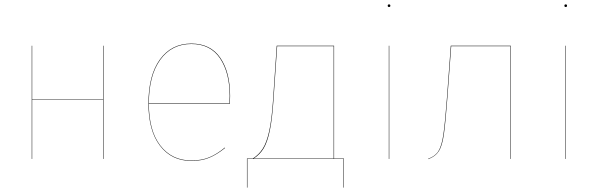

<svg xmlns="http://www.w3.org/2000/svg" viewBox="-20 -726 2730 877"><path d="M451 -271H127V0H125V-517H127V-273H451V-517H453V0H451Z M1030 -252H660Q660 -129 712.5 -61Q765 7 854 7Q901 7 936 -7.5Q971 -22 1007 -52L1008 -50Q971 -20 936 -5.5Q901 9 854 9Q764 9 711 -60Q658 -129 658 -253Q658 -382 710.5 -454.5Q763 -527 854 -527Q942 -527 986.5 -461.5Q1031 -396 1031 -288Q1031 -266 1030 -252ZM1029 -288Q1029 -394 985 -459.5Q941 -525 854 -525Q764 -525 712 -453Q660 -381 660 -254H1028Q1029 -267 1029 -288Z M1551 -2V131H1549V0H1110V131H1108V-2H1135Q1163 -20 1180.5 -47.5Q1198 -75 1209.5 -126.5Q1221 -178 1227 -266L1244 -517H1506V-2ZM1504 -515H1246L1229 -266Q1223 -179 1212 -127.5Q1201 -76 1184 -48Q1167 -20 1139 -2H1504Z M1758 0H1756V-517H1758ZM1763 -700Q1763 -694 1757 -694Q1751 -694 1751 -700Q1751 -706 1757 -706Q1763 -706 1763 -700Z M2313 -517V0H2311V-515H2041L2024 -285Q2015 -165 2007.5 -112.5Q2000 -60 1984.5 -35.5Q1969 -11 1936 1V-1Q1968 -12 1983 -36.5Q1998 -61 2005.5 -113.5Q2013 -166 2022 -285L2039 -517Z M2565 0H2563V-517H2565ZM2570 -700Q2570 -694 2564 -694Q2558 -694 2558 -700Q2558 -706 2564 -706Q2570 -706 2570 -700Z"/></svg>

Font: FiraGO Two
Style: Regular
Weight: 100
Designer: bBox Type
Foundry: bBox Type GmbH
Version: Version 1.001